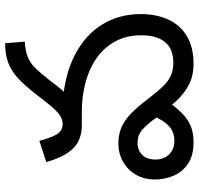

<svg xmlns="http://www.w3.org/2000/svg" viewBox="-33 -732 777 751"><g transform="rotate(-90 355.5 -356.5)"><path d="M239 -425Q210 -425 183.5 -436Q157 -447 135 -477.5Q113 -508 97 -564L180 -591Q195 -536 209 -518Q223 -500 245 -500Q265 -500 282.5 -512.5Q300 -525 332 -565L363 -605Q397 -649 425.5 -675Q454 -701 486 -713Q518 -725 562 -725L568 -648Q533 -646 509.5 -637Q486 -628 466.5 -608.5Q447 -589 421 -556L398 -526Q370 -490 345 -468Q320 -446 294.5 -435.5Q269 -425 239 -425ZM481 12Q435 12 400 -6Q365 -24 335.5 -56Q306 -88 273 -131Q244 -171 223 -189Q202 -207 172 -207Q144 -207 125.5 -189Q107 -171 107 -136Q107 -105 126.5 -84Q146 -63 180 -63Q214 -63 236.5 -83Q259 -103 275 -141L328 -81Q309 -54 288 -33Q267 -12 240.5 0Q214 12 175 12Q122 12 90 -10Q58 -32 43.5 -66.5Q29 -101 29 -138Q29 -182 48 -214Q67 -246 99 -264Q131 -282 170 -282Q206 -282 234 -269.5Q262 -257 289 -230.5Q316 -204 348 -161Q375 -126 396 -105Q417 -84 438 -75.5Q459 -67 486 -67Q539 -67 566 -99Q593 -131 593 -192Q593 -249 570 -292.5Q547 -336 506 -365.5Q465 -395 410 -410Q355 -425 292 -425H243L326 -500Q437 -493 515.5 -452.5Q594 -412 635 -345.5Q676 -279 676 -194Q676 -135 655 -88Q634 -41 590.5 -14.5Q547 12 481 12Z"/></g></svg>

Font: telugu115
Style: Regular
Weight: 400
Designer: Jelle Bosma - Monotype Design Team
Foundry: Monotype Imaging Inc.
Version: Version 2.003